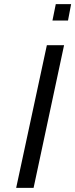

<svg xmlns="http://www.w3.org/2000/svg" viewBox="-20 -906 363 926"><path d="M58 0 206 -688H289L142 0ZM233 -807 249 -886H323L308 -807Z"/></svg>

Font: Saira SemiExpanded
Style: Italic
Weight: 400
Width: 6
Italic angle: -12°
Designer: Hector Gatti with collaboration of the Omnibus-Type team
Foundry: Omnibus-Type
Version: Version 1.101